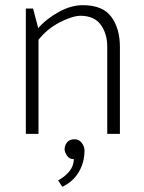

<svg xmlns="http://www.w3.org/2000/svg" viewBox="-20 -518 556 743"><path d="M80 0V-485H108L128 -409Q159 -445 207 -471.5Q255 -498 300 -498Q378 -498 411 -452.5Q444 -407 444 -337V0H395V-337Q395 -387 370.5 -421.5Q346 -456 293 -457Q261 -457 212 -432Q163 -407 129 -364V0ZM268 21Q286 21 296.5 35Q307 49 307 64Q307 110 285 147.5Q263 185 221 205L205 180Q231 166 248 145.5Q265 125 266 98Q248 98 239 84Q230 70 230 60Q230 45 239.5 33Q249 21 268 21Z"/></svg>

Font: Palanquin Thin
Style: Regular
Weight: 250
Designer: Pria Ravichandran
Version: Version 1.001